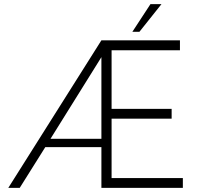

<svg xmlns="http://www.w3.org/2000/svg" viewBox="-20 -904 974 924"><path d="M860 -47V0H468V-196H198L75 0H20L468 -710H846V-662H517V-380H806V-333H517V-47ZM468 -236V-629L223 -236ZM651 -751H617L704 -884H757Z"/></svg>

Font: Josefin Sans Light
Style: Regular
Weight: 300
Designer: Santiago Orozco
Foundry: Typemade
Version: Version 2.000